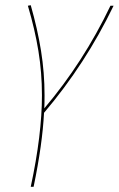

<svg xmlns="http://www.w3.org/2000/svg" viewBox="-20 -428 457 737"><path d="M149 5Q143 125 109 289H98Q141 89 141 -62Q141 -149 127.5 -232Q114 -315 87 -406L98 -408Q124 -317 137.5 -233Q151 -149 151 -62Q151 -29 150 -12Q300 -189 404 -406H416Q308 -182 149 5Z"/></svg>

Font: Ysabeau Infant Hairline
Style: Italic
Weight: 100
Italic angle: -12°
Designer: Christian Thalmann (Catharsis Fonts)
Version: Version 0.003